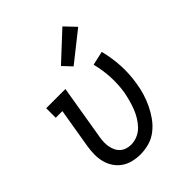

<svg xmlns="http://www.w3.org/2000/svg" viewBox="-219 -906 1039 1039"><g transform="rotate(-45 300.0 -386.5)"><path d="M248 8Q218 8 189.5 1Q161 -6 138 -22Q115 -38 99.5 -61.5Q84 -85 77 -112.5Q70 -140 70.5 -170Q71 -200 76 -230L114 -457H63V-530H210L158 -218Q155 -200 154 -182Q153 -164 156 -147Q159 -130 166 -114.5Q173 -99 185.5 -87.5Q198 -76 214.5 -70.5Q231 -65 249 -65Q274 -65 298.5 -75.5Q323 -86 341 -105Q359 -124 372.5 -146.5Q386 -169 395 -193Q404 -217 410.5 -241Q417 -265 422 -290Q431 -347 428 -403.5Q425 -460 411 -515L491 -533Q507 -471 510.5 -407.5Q514 -344 503 -278Q498 -244 488 -211Q478 -178 463 -146.5Q448 -115 427 -85.5Q406 -56 377.5 -33.5Q349 -11 315 -1.5Q281 8 248 8ZM328 -585 281 -635 438 -781 497 -719Z"/></g></svg>

Font: Iosevka Slab Extended
Style: Italic
Weight: 400
Width: 7
Italic angle: -9°
Monospace: yes
Designer: Belleve Invis
Foundry: Belleve Invis
Version: Version 11.1.0; ttfautohint (v1.8.3)